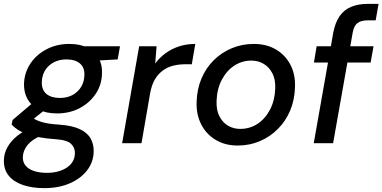

<svg xmlns="http://www.w3.org/2000/svg" viewBox="-50 -740 1976 992"><path d="M179 232Q115 232 67.5 215.5Q20 199 -5.5 167Q-31 135 -30 88Q-29 52 -11.5 20.5Q6 -11 38 -37Q70 -63 117 -84L165 -40Q116 -20 92.5 9Q69 38 68 71Q67 97 82 115.5Q97 134 125.5 143.5Q154 153 192 153Q254 153 295 126Q336 99 337 52Q338 24 317.5 3.5Q297 -17 235 -21Q188 -24 152 -31Q116 -38 89 -47.5Q62 -57 42.5 -69.5Q23 -82 10 -97L15 -120L128 -216L201 -188L78 -89L106 -139Q119 -130 131 -123.5Q143 -117 159.5 -111.5Q176 -106 199 -102Q222 -98 257 -96Q325 -91 364 -72Q403 -53 419 -23Q435 7 434 43Q433 97 400.5 139.5Q368 182 311 207Q254 232 179 232ZM245 -154Q188 -154 149.5 -174Q111 -194 92 -228.5Q73 -263 74 -307Q76 -365 107 -411.5Q138 -458 190.5 -485.5Q243 -513 308 -513Q365 -513 403 -493Q441 -473 460 -439Q479 -405 477 -361Q476 -303 445 -256Q414 -209 362 -181.5Q310 -154 245 -154ZM259 -234Q314 -234 349 -266.5Q384 -299 386 -351Q388 -391 363 -412Q338 -433 294 -433Q239 -433 203.5 -401Q168 -369 166 -316Q165 -276 189.5 -255Q214 -234 259 -234ZM374 -423 364 -501H570L558 -433Z M581 0 669 -501H759L752 -412Q775 -443 806 -465.5Q837 -488 875.5 -500.5Q914 -513 959 -513L941 -408H908Q875 -408 846 -401Q817 -394 792.5 -376.5Q768 -359 751 -331Q734 -303 726 -260L681 0Z M1178 12Q1113 12 1064 -17.5Q1015 -47 989 -98.5Q963 -150 966 -216Q968 -280 991 -334.5Q1014 -389 1054.5 -429Q1095 -469 1148 -491Q1201 -513 1261 -513Q1327 -513 1375.5 -484.5Q1424 -456 1450.5 -405.5Q1477 -355 1474 -288Q1472 -223 1449 -168.5Q1426 -114 1385.5 -73.5Q1345 -33 1292 -10.5Q1239 12 1178 12ZM1191 -74Q1241 -74 1281 -100.5Q1321 -127 1345.5 -174.5Q1370 -222 1372 -282Q1374 -329 1357.5 -361Q1341 -393 1312.5 -410Q1284 -427 1249 -427Q1200 -427 1160 -400.5Q1120 -374 1095.5 -327Q1071 -280 1069 -219Q1067 -173 1083 -140.5Q1099 -108 1127.5 -91Q1156 -74 1191 -74Z M1571 0 1672 -572Q1682 -624 1705 -657Q1728 -690 1765 -705Q1802 -720 1850 -720H1906L1891 -635H1851Q1815 -635 1796.5 -620.5Q1778 -606 1772 -570L1671 0ZM1572 -417 1586 -501H1880L1865 -417Z"/></svg>

Font: DM Sans 17pt Medium
Style: Italic
Weight: 500
Italic angle: -10°
Version: Version 4.004;gftools[0.9.30]